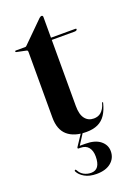

<svg xmlns="http://www.w3.org/2000/svg" viewBox="-144 -599 590 854"><g transform="rotate(-20 151.0 -172.0)"><path d="M53 -422.5 10 -431.5Q7 -432 6 -433.2Q5 -434.5 5 -436Q5 -437 6 -438Q7 -439 8.5 -439H52Q55.5 -439 57.8 -440.2Q60 -441.5 62 -444L158 -539Q161 -541.5 163.8 -543Q166.5 -544.5 169 -544.5Q172 -544.5 173.8 -542.5Q175.5 -540.5 175.5 -537V-115.5Q175.5 -75.5 190.8 -55.8Q206 -36 232.5 -36Q242 -36 250.8 -38.8Q259.5 -41.5 266.8 -47.8Q274 -54 280 -64Q286 -74 290 -88.5Q291 -91.5 293.2 -91.2Q295.5 -91 294.5 -87.5Q286.5 -55 272.2 -33.5Q258 -12 235.5 -1.5Q213 9 181 9Q123 9 91.5 -18.5Q60 -46 60 -103V-413Q60 -417.5 58.5 -419.8Q57 -422 53 -422.5ZM138.5 -428.5 142 -439H291Q293.5 -439 294.5 -438.2Q295.5 -437.5 295.5 -435.5Q295.5 -432.5 292.2 -430.5Q289 -428.5 283 -428.5ZM160 -2H169L129.5 59.5L127.5 56.5Q134 56.5 139.8 56.5Q145.5 56.5 157.5 56.5Q203.5 56.5 228.2 76.2Q253 96 253 126Q253 159 228.2 179.5Q203.5 200 160 200Q126 200 103.8 187.2Q81.5 174.5 73 156.5Q72 154.5 72.5 153Q73 151.5 74.5 151Q76.5 149 78 150.2Q79.5 151.5 81 154Q89.5 170.5 105 178.8Q120.5 187 138.5 187Q182 187 182 125Q182 98 169.2 82Q156.5 66 131.5 66H122.5Q119.5 66 118.8 64Q118 62 119.5 59Z"/></g></svg>

Font: Fraunces 120pt SemiBold
Style: Regular
Weight: 600
Version: Version 1.000;[b76b70a41]